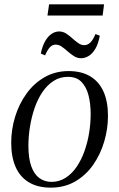

<svg xmlns="http://www.w3.org/2000/svg" viewBox="-20 -852 547 882"><path d="M295 -525.5Q354.5 -525.5 394.8 -501.2Q435 -477 455.5 -431.2Q476 -385.5 476 -320Q476 -259.5 458.5 -200.8Q441 -142 407.5 -94.2Q374 -46.5 325 -18.2Q276 10 213 10Q153 10 112.2 -14.8Q71.5 -39.5 51.5 -85.5Q31.5 -131.5 31.5 -196Q31.5 -257 49.5 -315.8Q67.5 -374.5 101.8 -422Q136 -469.5 185 -497.5Q234 -525.5 295 -525.5ZM292 -499Q255 -499 225.8 -480Q196.5 -461 174.8 -428.8Q153 -396.5 139 -355.8Q125 -315 117.8 -270.5Q110.5 -226 110.5 -183Q110.5 -124 124 -87.2Q137.5 -50.5 161.5 -33.5Q185.5 -16.5 216.5 -16.5Q252.5 -16.5 281.8 -35.5Q311 -54.5 332.5 -86.2Q354 -118 368.2 -158.2Q382.5 -198.5 389.5 -242.2Q396.5 -286 396.5 -328Q396.5 -375 386.8 -413.5Q377 -452 354.5 -475.5Q332 -499 292 -499ZM167.5 -606Q174.5 -640.5 187.5 -663Q200.5 -685.5 217.2 -696.5Q234 -707.5 251 -707.5Q269 -707.5 283.8 -698Q298.5 -688.5 312.2 -676Q326 -663.5 339.5 -654Q353 -644.5 367.5 -644.5Q382 -644.5 394.8 -656.5Q407.5 -668.5 418.5 -695.5L438.5 -688Q431.5 -650.5 418 -627.8Q404.5 -605 387.2 -594.8Q370 -584.5 352.5 -584.5Q335 -584.5 320 -594Q305 -603.5 291.2 -615.8Q277.5 -628 264 -637.5Q250.5 -647 235.5 -647Q221 -647 209.8 -635.5Q198.5 -624 187 -597.5ZM205.5 -832H458L451.5 -780.5H198Z"/></svg>

Font: Merriweather 120pt Light
Style: Italic
Weight: 300
Italic angle: -7.8°
Version: Version 2.101